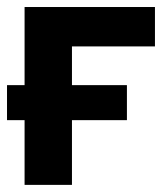

<svg xmlns="http://www.w3.org/2000/svg" viewBox="-21 -519 473 539"><path d="M181 0H48V-181.7H-1.3V-280H48V-499.3H414V-388.7H181V-280H335.3V-181.7H181Z"/></svg>

Font: Nata Sans
Style: Regular
Weight: 400
Designer: Daniel Uzquiano Cruz
Version: Version 1.001